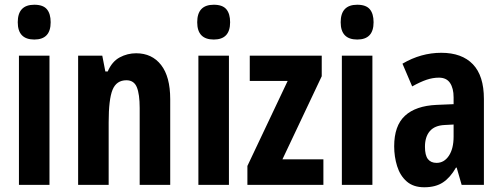

<svg xmlns="http://www.w3.org/2000/svg" viewBox="-20 -781 2123 811"><path d="M125 -761Q162 -761 178 -742Q194 -723 194 -687Q194 -614 125 -614Q55 -614 55 -687Q55 -761 125 -761ZM189 -546V0H60V-546Z M555 -556Q622 -556 660.5 -506.5Q699 -457 699 -362V0H570V-325Q570 -383 558 -412.5Q546 -442 514 -442Q472 -442 455.5 -402Q439 -362 439 -264V0H310V-546H412L425 -479H435Q453 -521 485.5 -538.5Q518 -556 555 -556Z M883 -761Q920 -761 936 -742Q952 -723 952 -687Q952 -614 883 -614Q813 -614 813 -687Q813 -761 883 -761ZM947 -546V0H818V-546Z M1346 0H1025V-80L1195 -439H1035V-546H1339V-459L1173 -108H1346Z M1489 -761Q1526 -761 1542 -742Q1558 -723 1558 -687Q1558 -614 1489 -614Q1419 -614 1419 -687Q1419 -761 1489 -761ZM1553 -546V0H1424V-546Z M1844 -558Q1931 -558 1977.5 -509.5Q2024 -461 2024 -363V0H1930L1909 -73H1906Q1882 -31 1851 -10.5Q1820 10 1772 10Q1726 10 1698 -14.5Q1670 -39 1657.5 -79Q1645 -119 1645 -163Q1645 -250 1690.5 -292Q1736 -334 1824 -338L1896 -341V-370Q1896 -408 1881 -430.5Q1866 -453 1834 -453Q1808 -453 1781.5 -444Q1755 -435 1721 -416L1680 -512Q1758 -558 1844 -558ZM1858 -253Q1816 -251 1795.5 -227Q1775 -203 1775 -161Q1775 -125 1787.5 -109Q1800 -93 1824 -93Q1856 -93 1876 -123Q1896 -153 1896 -204V-255Z"/></svg>

Font: Noto Sans Telugu ExtraCondensed
Style: Bold
Weight: 700
Width: 2
Designer: Jelle Bosma - Monotype Design Team
Foundry: Monotype Imaging Inc.
Version: Version 2.005; ttfautohint (v1.8.4.7-5d5b)